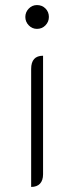

<svg xmlns="http://www.w3.org/2000/svg" viewBox="-20 -729 293 758"><path d="M80 -662Q80 -681 93.5 -695Q107 -709 126 -709Q146 -709 159.5 -695.5Q173 -682 173 -662Q173 -643 159.5 -629Q146 -615 126 -615Q107 -615 93.5 -629Q80 -643 80 -662ZM103 -457Q103 -509 150 -509V-41Q150 -17 138 -4Q126 9 103 9Z"/></svg>

Font: K2D Thin
Style: Regular
Weight: 100
Designer: Katatrad Aksorn Co.,Ltd.
Foundry: Cadson Demak Co.,Ltd.
Version: Version 1.000; ttfautohint (v1.6)